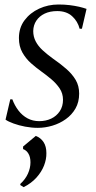

<svg xmlns="http://www.w3.org/2000/svg" viewBox="-20 -544 414 832"><path d="M335 -419.5H325Q317 -451.5 292.5 -473.8Q268 -496 228 -496Q196.5 -496 173.5 -485Q150.5 -474 137.5 -454.5Q124.5 -435 124 -409.5Q124 -385 134.8 -364.5Q145.5 -344 164.5 -326.5Q183.5 -309 207.5 -291.5Q241.5 -268 267.2 -245.5Q293 -223 308 -197.5Q323 -172 323 -138.5Q323 -101.5 307.2 -74Q291.5 -46.5 265.2 -27.8Q239 -9 207.2 0.5Q175.5 10 144 10Q117 10 89.2 4.8Q61.5 -0.5 38.8 -8.8Q16 -17 4 -25.5L24.5 -113.5H33.5Q43.5 -86.5 60 -65Q76.5 -43.5 99.2 -31.2Q122 -19 150 -19Q178.5 -19 201.8 -30Q225 -41 239 -62Q253 -83 253 -111.5Q253 -139 238.5 -160.8Q224 -182.5 202 -201Q180 -219.5 157.5 -235.5Q136.5 -250.5 114.2 -270.2Q92 -290 77 -316.5Q62 -343 62 -379Q62 -423.5 86.2 -456Q110.5 -488.5 149.5 -506.5Q188.5 -524.5 233.5 -524.5Q259 -524.5 281.5 -521.8Q304 -519 322.5 -514.8Q341 -510.5 355 -505.5ZM82.5 267 68 258V253Q90 233 101 208.5Q112 184 112 159.5Q112 136.5 103.2 121.8Q94.5 107 80 102V91L135 45Q156.5 53 168.8 71.8Q181 90.5 181 119.5Q181.5 146 170.8 173.5Q160 201 138 225.5Q116 250 82.5 267Z"/></svg>

Font: Merriweather 120pt Light
Style: Italic
Weight: 300
Italic angle: -7.8°
Version: Version 2.101